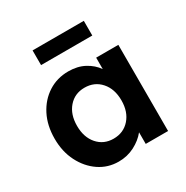

<svg xmlns="http://www.w3.org/2000/svg" viewBox="-169 -870 986 1019"><g transform="rotate(-30 324.0 -360.0)"><path d="M270 10Q204 10 151 -26Q98 -62 66.5 -124Q35 -186 35 -265Q35 -346 66.5 -407.5Q98 -469 152.5 -504Q207 -539 276 -539Q332 -539 374 -516.5Q416 -494 441 -458V-528H577V0H440V-71Q412 -36 367.5 -13Q323 10 270 10ZM307 -109Q368 -109 406 -152Q444 -195 444 -265Q444 -335 406 -378Q368 -421 307 -421Q247 -421 209.5 -378Q172 -335 172 -265Q172 -195 209.5 -152Q247 -109 307 -109ZM168 -640V-730H482V-640Z"/></g></svg>

Font: Lexend SemiBold
Style: Regular
Weight: 600
Designer: Bonnie Shaver-Troup, Thomas Jockin
Foundry: Lexend
Version: Version 1.005; ttfautohint (v1.8.3)